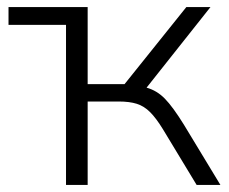

<svg xmlns="http://www.w3.org/2000/svg" viewBox="-20 -521 645 541"><path d="M166 0V-451H4V-501H227V-284H331L505 -501H573L393 -274Q422 -266 444.5 -243Q467 -220 498 -170L601 0H534L439 -157Q420 -188 403 -205Q386 -222 365.5 -228.5Q345 -235 314 -235H227V0Z"/></svg>

Font: Mulish Light
Style: Regular
Weight: 300
Designer: Vernon Adams
Foundry: Vernon Adams
Version: Version 3.603; ttfautohint (v1.8.3)